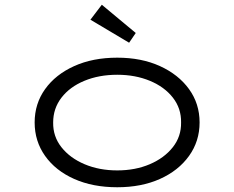

<svg xmlns="http://www.w3.org/2000/svg" viewBox="-20 -779 987 809"><path d="M474 10Q371 10 292.5 -25Q214 -60 170 -122Q126 -184 126 -263Q126 -342 170 -403.5Q214 -465 292.5 -500.5Q371 -536 474 -536Q576 -536 654 -500.5Q732 -465 776.5 -403.5Q821 -342 821 -263Q821 -184 776.5 -122Q732 -60 654 -25Q576 10 474 10ZM474 -61Q550 -61 611 -87Q672 -113 708 -158.5Q744 -204 743 -263Q744 -322 708.5 -367.5Q673 -413 611.5 -438.5Q550 -464 474 -464Q397 -464 335.5 -438.5Q274 -413 239 -367.5Q204 -322 204 -263Q203 -204 239 -158.5Q275 -113 336.5 -87Q398 -61 474 -61ZM524 -599 361 -696 409 -759 552 -640Z"/></svg>

Font: Lexend Zetta Light
Style: Regular
Weight: 300
Designer: Bonnie Shaver-Troup, Thomas Jockin
Foundry: Lexend
Version: Version 1.007